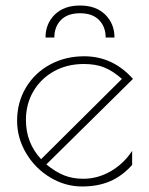

<svg xmlns="http://www.w3.org/2000/svg" viewBox="-20 -664 539 696"><path d="M459 -117V-66Q422 -25 378 -6.5Q334 12 278 12Q216 12 161.5 -21Q107 -54 74.5 -109Q42 -164 42 -226Q42 -293 74 -346.5Q106 -400 161.5 -430Q217 -460 285 -460Q389 -460 462 -378L148 -68Q181 -41 212 -28.5Q243 -16 282 -16Q334 -16 381 -43Q428 -70 459 -117ZM129 -87 422 -378Q389 -407 358 -419.5Q327 -432 284 -432Q223 -432 175.5 -405.5Q128 -379 101 -333Q74 -287 74 -229Q74 -146 129 -87ZM395 -528H363Q363 -567 339 -591.5Q315 -616 270 -616Q225 -616 201 -591.5Q177 -567 177 -528H145Q145 -578 178.5 -611Q212 -644 270 -644Q328 -644 361.5 -611Q395 -578 395 -528Z"/></svg>

Font: Poiret One
Style: Regular
Weight: 400
Designer: Denis Masharov (denis.masharov@gmail.com), Cyreal (Charset Expansion)
Foundry: Denis Masharov
Version: Version 1.101